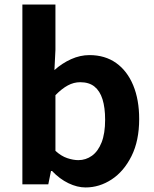

<svg xmlns="http://www.w3.org/2000/svg" viewBox="-20 -818 684 852"><path d="M359.7 13.8Q322.7 13.8 283.7 -5Q244.7 -23.8 210.9 -59.2H206.3L194.3 0H79.3V-797.9H226V-596.7L221.5 -507Q255.4 -537.4 295.6 -555.5Q335.8 -573.5 377 -573.5Q445.9 -573.5 495.3 -538.5Q544.6 -503.4 571.1 -439.5Q597.6 -375.6 597.6 -289.7Q597.6 -193.7 563.6 -125.4Q529.5 -57.1 475.3 -21.7Q421.2 13.8 359.7 13.8ZM327.6 -107.4Q361 -107.4 388.1 -126.9Q415.2 -146.4 430.9 -186.2Q446.5 -226.1 446.5 -286.6Q446.5 -340.3 434.9 -377.5Q423.2 -414.6 399.1 -433.9Q375.1 -453.2 335.8 -453.2Q307.5 -453.2 281.1 -439Q254.7 -424.9 226 -395.7V-148.7Q251.5 -125.3 278.4 -116.3Q305.2 -107.4 327.6 -107.4Z"/></svg>

Font: Noto Sans JP
Style: Regular
Weight: 100
Designer: Ryoko NISHIZUKA 西塚涼子 (kana, bopomofo & ideographs); Paul D. Hunt (Latin, Greek & Cyrillic); Sandoll Communications 산돌커뮤니
Foundry: Adobe
Version: Version 2.004;hotconv 1.0.118;makeotfexe 2.5.65603